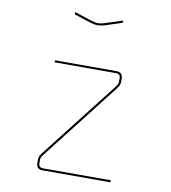

<svg xmlns="http://www.w3.org/2000/svg" viewBox="-87 -953 833 938"><g transform="rotate(10 330.0 -484.5)"><path d="M473 -544 180 -168Q173 -159 169.5 -153Q166 -147 166 -137V-123Q166 -109 172.5 -104.5Q179 -100 187 -100H524V-90H187Q171 -90 163.5 -98Q156 -106 156 -123V-139Q156 -150 161 -158.5Q166 -167 173 -176L466 -552Q473 -561 476.5 -567Q480 -573 480 -583V-597Q480 -611 473.5 -615.5Q467 -620 459 -620H154V-630H459Q475 -630 482.5 -622Q490 -614 490 -597V-581Q490 -570 485 -561.5Q480 -553 473 -544ZM210 -879 297 -851Q304 -849 311.5 -847Q319 -845 329 -845Q339 -845 346.5 -847Q354 -849 361 -851L448 -879V-868L365 -841Q356 -839 348 -837Q340 -835 329 -835Q318 -835 310 -837Q302 -839 293 -841L210 -868Z"/></g></svg>

Font: Bungee Hairline
Style: Regular
Weight: 400
Designer: David Jonathan Ross
Foundry: David Jonathan Ross
Version: Version 1.001;PS 1.0;hotconv 1.0.72;makeotf.lib2.5.5900